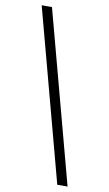

<svg xmlns="http://www.w3.org/2000/svg" viewBox="-107 -884 627 1102"><g transform="rotate(10 206.5 -333.5)"><path d="M103 -833 370 166H310L43 -833Z"/></g></svg>

Font: Noto Sans Oriya Light
Style: Regular
Weight: 300
Version: Version 2.003